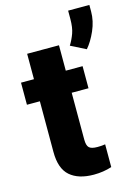

<svg xmlns="http://www.w3.org/2000/svg" viewBox="-124 -882 685 959"><g transform="rotate(-15 218.5 -402.5)"><path d="M324.7 -528.3V-414.1H237.8V-172.4Q237.8 -141.1 249.5 -130.1Q261.2 -119.1 291.5 -119.1Q305.7 -119.1 314.9 -119.9Q324.2 -120.6 332.5 -122.1V-4.4Q289.1 9.8 239.7 9.8Q160.2 9.8 116.7 -28.1Q73.2 -65.9 73.2 -151.9V-414.1H6.3V-528.3H73.2V-659.7H237.8V-528.3ZM436.5 -814.9V-781.2Q436.5 -732.4 415.3 -683.8Q394 -635.3 367.2 -604.5L289.6 -643.6Q305.7 -669.4 316.2 -698.5Q326.7 -727.5 326.7 -772V-814.9Z"/></g></svg>

Font: Vazirmatn UI Black
Style: Regular
Weight: 900
Designer: Saber Rastikerdar
Foundry: Saber Rastikerdar
Version: Version 33.003